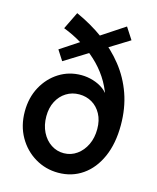

<svg xmlns="http://www.w3.org/2000/svg" viewBox="-120 -886 802 978"><g transform="rotate(15 281.0 -397.5)"><path d="M280.3 7.8Q213.9 7.8 158.2 -25.4Q102.5 -58.6 69.3 -116.9Q36.1 -175.3 36.1 -250.5Q36.1 -323.2 67.1 -380.4Q98.1 -437.5 150.6 -470.5Q203.1 -503.4 267.6 -503.4Q298.8 -503.4 330.1 -493.9Q361.3 -484.4 385.3 -466.6Q409.2 -448.7 418 -423.8L397.5 -447.8H427.7L412.1 -430.2Q395.5 -480.5 367.2 -523.2Q338.9 -565.9 300.5 -601.1Q262.2 -636.2 216.8 -664.1Q171.4 -691.9 120.1 -711.4L164.6 -802.7Q244.1 -767.1 310.5 -718.8Q377 -670.4 425.5 -609.1Q474.1 -547.9 500.5 -472.9Q526.9 -397.9 526.9 -308.6Q526.9 -211.4 495.4 -140.4Q463.9 -69.3 408.2 -30.8Q352.5 7.8 280.3 7.8ZM283.2 -95.7Q320.8 -96.2 351.1 -117.9Q381.3 -139.6 398.7 -176Q416 -212.4 416 -258.3Q416 -304.2 397.9 -337.4Q379.9 -370.6 349.9 -388.2Q319.8 -405.8 282.7 -405.8Q244.6 -405.8 214.1 -386.7Q183.6 -367.7 166 -333.7Q148.4 -299.8 148.4 -254.9Q148.4 -208 166.5 -171.9Q184.6 -135.7 215.3 -115.5Q246.1 -95.2 283.2 -95.7ZM153.8 -546.4 119.6 -599.6 427.2 -802.7 467.3 -740.7Z"/></g></svg>

Font: Reddit Mono SemiBold
Style: Regular
Weight: 600
Monospace: yes
Designer: Stephen Hutchings
Foundry: Reddit
Version: Version 1.014